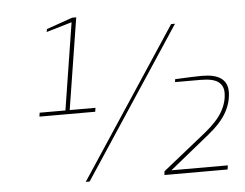

<svg xmlns="http://www.w3.org/2000/svg" viewBox="-56 -917 1258 987"><g transform="rotate(-5 572.5 -423.5)"><path d="M855 -770H875L367 0H347ZM755 -19 980 -199Q1044 -251 1071 -298.5Q1098 -346 1098 -395Q1098 -431 1071.5 -451Q1045 -471 980 -471H849L851 -486Q951 -491 990 -491Q1120 -491 1120 -398Q1120 -345 1091.5 -293Q1063 -241 996 -187L791 -21H1082L1079 0H753ZM430 -375 427 -355H139L142 -375H275L346 -824L214 -785L217 -800L351 -847H372L297 -375Z"/></g></svg>

Font: Exo Thin
Style: Italic
Weight: 250
Italic angle: -9°
Designer: Natanael Gama
Foundry: Natanael Gama
Version: Version 1.500; ttfautohint (v1.6)